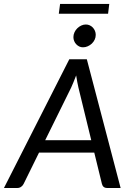

<svg xmlns="http://www.w3.org/2000/svg" viewBox="-49 -937 648 957"><path d="M0 0ZM552.2 0H485.8Q474.1 0 467.8 -5.4Q461.4 -10.7 459 -20.5L420.9 -176.3H145.5L68.8 -20.5Q64.9 -12.2 56.6 -6.1Q48.3 0 37.6 0H-29.3L296.4 -641.6H383.8ZM176.3 -238.3H405.8L341.8 -501Q339.4 -512.7 336.2 -528.1Q333 -543.5 330.6 -561Q323.7 -543.5 317.4 -527.8Q311 -512.2 305.7 -500.5ZM428.2 -763.2Q428.2 -750.5 422.9 -739.3Q417.5 -728 408.7 -719.7Q399.9 -711.4 388.4 -706.3Q377 -701.2 364.7 -701.2Q354.5 -701.2 345.9 -705.3Q337.4 -709.5 330.8 -716.6Q324.2 -723.6 320.6 -732.7Q316.9 -741.7 316.9 -752Q316.9 -764.6 322.3 -776.1Q327.6 -787.6 336.4 -796.1Q345.2 -804.7 356.2 -809.8Q367.2 -814.9 378.9 -814.9Q389.2 -814.9 398.2 -810.8Q407.2 -806.6 413.8 -799.6Q420.4 -792.5 424.3 -783.2Q428.2 -773.9 428.2 -763.2ZM250.5 -917.5H495.6L489.7 -868.7H244.1Z"/></svg>

Font: Carlito
Style: Italic
Weight: 400
Italic angle: -7°
Designer: Lukasz Dziedzic
Foundry: tyPoland Lukasz Dziedzic
Version: Version 1.104